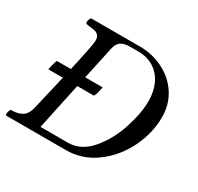

<svg xmlns="http://www.w3.org/2000/svg" viewBox="-164 -776 963 935"><g transform="rotate(30 317.5 -308.5)"><path d="M93.8 -180.7 75.7 -104Q67.4 -65.9 44.4 -50.8Q21.5 -35.6 -18.1 -35.6Q-22.5 -35.6 -25.9 -25.4Q-29.3 -15.1 -29.3 -8.8Q-29.3 0 -25.9 0H310.1Q401.4 0 476.1 -54.9Q550.8 -109.9 593.3 -196.3Q635.7 -282.7 635.7 -372.1Q635.7 -444.3 599.4 -500.2Q563 -556.2 501.7 -586.7Q440.4 -617.2 369.1 -617.2H96.2Q91.3 -612.3 88.6 -604.7Q85.9 -597.2 85.9 -590.3Q85.9 -584 92.3 -582Q98.6 -580.1 112.8 -578.6Q129.9 -577.1 141.1 -574.2Q152.3 -571.3 160.6 -561.8Q168.9 -552.2 168.9 -534.2Q168.9 -509.3 133.8 -354H56.6Q53.2 -354 48.1 -335.4Q43 -316.9 39.6 -297.9H121.1ZM202.1 -297.9H294.4Q301.3 -297.9 312.5 -354H214.4L253.4 -535.6Q260.3 -568.4 278.3 -580.3Q296.4 -592.3 331.1 -592.3H373.5Q426.8 -592.3 464.1 -568.1Q501.5 -543.9 520.5 -502.2Q539.6 -460.4 539.6 -408.2Q539.6 -338.4 510.5 -250.2Q481.4 -162.1 426.8 -99.1Q372.1 -36.1 299.8 -36.1H146.5Z"/></g></svg>

Font: Radley
Style: Italic
Weight: 400
Italic angle: -12°
Designer: Vernon Adams
Foundry: Vernon Adams
Version: Version 1.003; ttfautohint (v1.6)